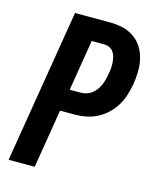

<svg xmlns="http://www.w3.org/2000/svg" viewBox="-111 -812 722 888"><g transform="rotate(15 250.0 -367.5)"><path d="M16 0 137 -735H305Q337 -735 366.5 -728Q396 -721 420 -704.5Q444 -688 459.5 -663.5Q475 -639 482 -610Q489 -581 488.5 -550Q488 -519 483 -487Q478 -461 470 -434.5Q462 -408 447.5 -383.5Q433 -359 411.5 -338.5Q390 -318 365 -305Q340 -292 313 -286.5Q286 -281 259 -281H187L141 0ZM205 -386H259Q272 -386 286 -390.5Q300 -395 311.5 -404Q323 -413 331.5 -425Q340 -437 345.5 -450Q351 -463 354.5 -476.5Q358 -490 360 -504Q363 -518 364 -531.5Q365 -545 364 -558.5Q363 -572 360 -584.5Q357 -597 350 -607.5Q343 -618 331 -624Q319 -630 305 -630H245Z"/></g></svg>

Font: Iosevka SS04 Extrabold Oblique
Style: Regular
Weight: 800
Italic angle: -9°
Monospace: yes
Designer: Belleve Invis
Foundry: Belleve Invis
Version: Version 19.0.0; ttfautohint (v1.8.4)